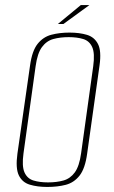

<svg xmlns="http://www.w3.org/2000/svg" viewBox="-20 -728 450 760"><path d="M167 12Q128 12 98 3Q68 -6 54.5 -34Q41 -62 49 -120L99 -469Q107 -527 129 -554.5Q151 -582 183.5 -590.5Q216 -599 255 -599Q295 -599 324.5 -590Q354 -581 368 -553.5Q382 -526 374 -469L325 -120Q317 -61 295 -33Q273 -5 240.5 3.5Q208 12 167 12ZM170 -6Q204 -6 231 -13.5Q258 -21 276 -45.5Q294 -70 301 -121L349 -466Q356 -517 345 -541.5Q334 -566 309.5 -573.5Q285 -581 252 -581Q218 -581 191 -573.5Q164 -566 146 -541.5Q128 -517 121 -466L73 -121Q66 -70 77 -45.5Q88 -21 112.5 -13.5Q137 -6 170 -6ZM209 -633 300 -708H334L231 -633Z"/></svg>

Font: Alumni Sans Thin
Style: Italic
Weight: 100
Italic angle: -8°
Designer: Robert E. Leuschke
Foundry: Robert E. Leuschke
Version: Version 1.016